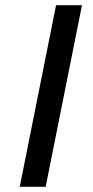

<svg xmlns="http://www.w3.org/2000/svg" viewBox="-20 -720 358 740"><path d="M56 0 196 -700H296L156 0Z"/></svg>

Font: MOST Montserrat Medium
Style: Italic
Weight: 500
Italic angle: -11.3°
Designer: Julieta Ulanovsky
Foundry: Julieta Ulanovsky
Version: Version 8.000;March 11, 2024;FontCreator 15.0.0.2926 64-bit